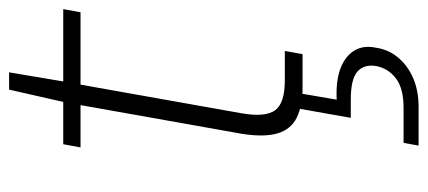

<svg xmlns="http://www.w3.org/2000/svg" viewBox="-279 -406 940 422"><g transform="rotate(-90 191.0 -195.0)"><path d="M209 0Q170 0 144 -12.5Q118 -25 109 -54.5Q100 -84 108 -134L171 -488H78L85 -526H178L205 -645H243L223 -526H382L375 -488H216L153 -134Q144 -82 159.5 -60.5Q175 -39 225 -39H290L283 0ZM82 255 88 222H165Q208 222 230 205Q252 188 257 161Q261 135 244.5 120.5Q228 106 183 106H143L163 -7H197L183 75Q225 73 252 83.5Q279 94 291 114Q303 134 297 162Q293 189 275.5 210Q258 231 230.5 243Q203 255 167 255Z"/></g></svg>

Font: DM Sans 9pt ExtraLight
Style: Italic
Weight: 250
Italic angle: -10°
Version: Version 4.004;gftools[0.9.30]